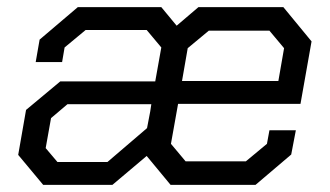

<svg xmlns="http://www.w3.org/2000/svg" viewBox="-20 -518 926 538"><path d="M479 -227 459 -115 500 -66H669L728 -115L735 -153H809L796 -85L696 0H458L391 -81L295 0H101L31 -84L53 -210L149 -290H415L432 -385L391 -434H220L161 -385L154 -344H80L91 -407L198 -498H432L475 -446L536 -498H774L853 -402L822 -227ZM506 -383 490 -291H760L776 -383L735 -432H565ZM392 -159 401 -206 404 -226H169L123 -187L108 -103L141 -64H281Z"/></svg>

Font: Chakra Petch
Style: Italic
Weight: 400
Italic angle: -10°
Designer: Katatrad Aksorn Co.,Ltd.
Foundry: Cadson Demak Co.,Ltd.
Version: Version 1.000; ttfautohint (v1.6)